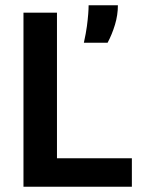

<svg xmlns="http://www.w3.org/2000/svg" viewBox="-20 -708 533 728"><path d="M69 0V-660H196V0ZM98 0V-108H480V0ZM298 -546Q306 -582 309.5 -608.5Q313 -635 314.5 -655Q316 -675 316 -688H427Q427 -651 416 -614.5Q405 -578 388 -546Z"/></svg>

Font: Bricolage Grotesque 36pt SemiBold
Style: Regular
Weight: 600
Designer: Mathieu Triay
Foundry: Atelier Triay
Version: Version 1.001;gftools[0.9.33.dev8+g029e19f]